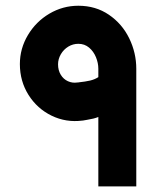

<svg xmlns="http://www.w3.org/2000/svg" viewBox="-20 -662 562 682"><path d="M329.3 -388Q316.2 -379.6 299.8 -375.8Q283.4 -372 259.5 -369.5Q258.1 -369 257.5 -369Q255.4 -368.6 254.5 -369Q237.2 -366.3 221.3 -373.5Q205.4 -380.7 195.8 -396.5Q186.2 -412.2 186.2 -433.6Q186.3 -452.6 196.2 -469.5Q206.2 -486.5 222.7 -496.5Q239.2 -506.4 258.3 -506.4Q280.3 -506.4 296.3 -493Q312.3 -479.6 320.8 -458.9Q329.3 -438.2 329.3 -417.7ZM329.3 0H464.1V-417.7Q464.1 -474.3 439 -525.9Q413.9 -577.4 367 -609.5Q320 -641.6 258.3 -641.6Q203.1 -641.6 155.3 -613.4Q107.5 -585.1 79.1 -537.3Q50.6 -489.5 50.6 -434.3Q50.6 -373.7 81.3 -324.8Q112.1 -276 163.3 -251.1Q214.5 -226.2 272.8 -233.7Q273.3 -234.2 274.5 -233.8Q280.7 -234.6 290 -236.5Q314.5 -240.3 329.3 -246.5Z"/></svg>

Font: Arad-FD-VF Thin
Style: Regular
Weight: 100
Designer: Mohammad Darvishi
Version: Version 1.010;September 21, 2024;FontCreator 15.0.0.2992 64-